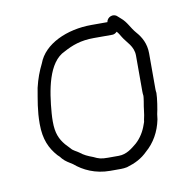

<svg xmlns="http://www.w3.org/2000/svg" viewBox="-60 -550 591 592"><g transform="rotate(-10 235.0 -254.5)"><path d="M310 -472H260C183.1 -472 109.9 -439.4 89 -382C77.9 -359.8 69.6 -337.9 63 -310C56.7 -272.4 50 -241.9 50 -199C50 -150.6 64.1 -120.8 87 -95C91.7 -91 95.7 -86.7 99 -82C108.4 -71.5 118.4 -66.7 130 -59C155.9 -36.8 192.7 -19 239 -19H273C279 -19 285.3 -19.7 292 -21C318.8 -29 339.2 -39.2 358 -58C383.9 -80.2 402.4 -111.9 410 -150L412 -166C415.3 -179.1 421 -215.1 421 -231C420.3 -235 420 -239 420 -243V-355C420 -385.5 407.4 -407.7 392 -425C376.6 -442.6 371 -461.2 353 -476L344 -484C332.1 -495.9 312.2 -487.5 310 -472ZM333 -438C338.2 -432.8 341.8 -425.6 346 -419C357.4 -399.9 379 -385 379 -355V-243C379 -238.3 379.3 -233.7 380 -229C380 -226.3 379.3 -220.7 378 -212C373.7 -190.6 373.9 -175.4 369 -156C369 -152 367.7 -147 365 -141C358.3 -121 346.5 -101.9 331 -88C315.4 -75.2 297.9 -60 273 -60H239C218.2 -60 210.3 -62.4 195 -70C178.1 -76.2 167.1 -81.3 155 -91C147.6 -96.6 136.6 -100.5 131 -108C126.3 -113.3 121.3 -118.7 116 -124C100.1 -143.1 91 -162.7 91 -199C91 -207.7 91.3 -216.3 92 -225C97.4 -294.9 111.1 -382.1 165 -406C191.7 -420.5 219.2 -431 260 -431H318C323.3 -431 328.3 -433.3 333 -438Z"/></g></svg>

Font: HoneyBee
Style: SeLit
Weight: 300
Foundry: Cannot Into Space Fonts
Version: Version 0.89